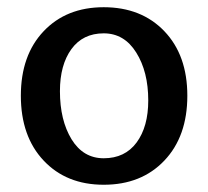

<svg xmlns="http://www.w3.org/2000/svg" viewBox="-20 -505 580 535"><path d="M393.1 -225.1Q393.1 -305.2 359.6 -358.6Q326.2 -412.1 269 -412.1Q210.9 -412.1 179 -368.2Q147 -324.2 147 -251Q147 -169.9 179.4 -116.9Q211.9 -64 269 -64Q328.1 -64 360.6 -107.9Q393.1 -151.9 393.1 -225.1ZM269 9.8Q165 9.8 101.6 -57.6Q38.1 -125 38.1 -238.3Q38.1 -351.1 101.6 -418Q165 -484.9 269 -484.9Q374 -484.9 438 -418Q502 -351.1 502 -238.3Q502 -125 438 -57.6Q374 9.8 269 9.8Z"/></svg>

Font: Sukar
Style: Bold
Weight: 700
Designer: Dario Muhafara - Ghiath Alsory
Foundry: Dario Muhafara - Ghiath Alsory
Version: Version 1.00 March 27, 2016, initial release